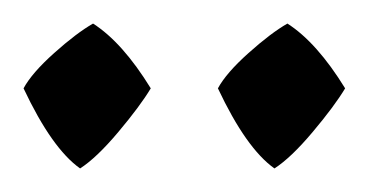

<svg xmlns="http://www.w3.org/2000/svg" viewBox="-20 -695 313 163"><path d="M273 -620Q264 -605 245.5 -583Q227 -561 213 -552Q189 -569 165 -620Q172 -633 191 -650Q210 -667 224 -675Q249 -659 273 -620ZM108 -620Q99 -605 80.5 -583Q62 -561 48 -552Q24 -569 0 -620Q7 -633 26 -650Q45 -667 59 -675Q84 -659 108 -620Z"/></svg>

Font: Almendra
Style: Italic
Weight: 400
Italic angle: -12°
Designer: Ana Sanfelippo
Foundry: Ana Sanfelippo
Version: Version 1.004